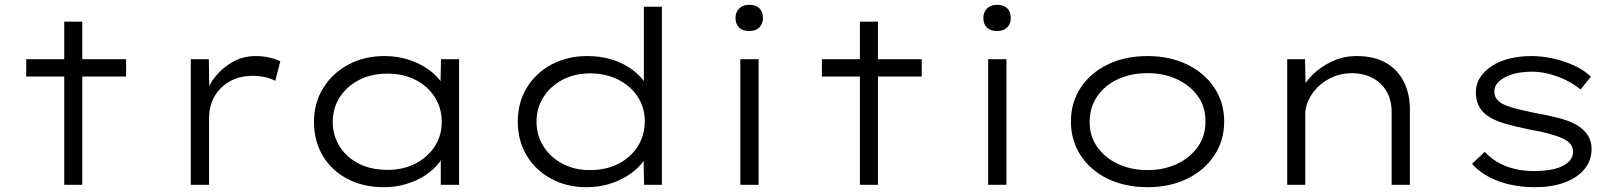

<svg xmlns="http://www.w3.org/2000/svg" viewBox="-20 -768 6730 798"><path d="M247 0V-678H322V0ZM89 -450V-522H504V-450Z M773 0V-522H848L850 -366L832 -371Q847 -417 878.5 -454Q910 -491 951.5 -513Q993 -535 1042 -535Q1072 -535 1099 -529Q1126 -523 1145 -513L1124 -432Q1104 -443 1078.5 -448Q1053 -453 1032 -453Q988 -453 954 -439Q920 -425 896 -400Q872 -375 860.5 -344Q849 -313 849 -281V0Z M1576 10Q1489 10 1423 -25Q1357 -60 1321 -121.5Q1285 -183 1285 -261Q1285 -341 1323.5 -402.5Q1362 -464 1428 -499.5Q1494 -535 1578 -535Q1631 -535 1676.5 -520.5Q1722 -506 1756 -482.5Q1790 -459 1811 -431Q1832 -403 1836 -374L1810 -380L1813 -522H1888V0H1812V-141L1832 -150Q1828 -121 1805.5 -92Q1783 -63 1748.5 -40Q1714 -17 1669.5 -3.5Q1625 10 1576 10ZM1591 -62Q1656 -62 1706.5 -88Q1757 -114 1786.5 -159Q1816 -204 1816 -261Q1816 -319 1787 -364.5Q1758 -410 1707 -436Q1656 -462 1591 -462Q1524 -462 1473 -436Q1422 -410 1392.5 -364.5Q1363 -319 1363 -261Q1363 -205 1391.5 -159.5Q1420 -114 1471 -88Q1522 -62 1591 -62Z M2418 10Q2335 10 2270 -25.5Q2205 -61 2168.5 -122.5Q2132 -184 2132 -262Q2132 -342 2169.5 -403.5Q2207 -465 2272.5 -500Q2338 -535 2421 -535Q2471 -535 2514.5 -523Q2558 -511 2592.5 -489Q2627 -467 2649.5 -439.5Q2672 -412 2680 -379L2656 -387V-740H2731V0H2657L2654 -141L2674 -145Q2668 -113 2644.5 -85.5Q2621 -58 2586.5 -36.5Q2552 -15 2509 -2.5Q2466 10 2418 10ZM2432 -61Q2498 -61 2549.5 -87Q2601 -113 2630 -158.5Q2659 -204 2660 -263Q2660 -320 2631 -365Q2602 -410 2550.5 -436.5Q2499 -463 2433 -463Q2368 -463 2318 -436.5Q2268 -410 2239 -365Q2210 -320 2210 -263Q2210 -205 2239 -159.5Q2268 -114 2318 -87.5Q2368 -61 2432 -61Z M3057 0V-522H3133V0ZM3094 -639Q3067 -639 3052 -653.5Q3037 -668 3037 -693Q3037 -718 3052.5 -733Q3068 -748 3094 -748Q3122 -748 3136.5 -733.5Q3151 -719 3151 -693Q3151 -669 3136 -654Q3121 -639 3094 -639Z M3554 0V-678H3629V0ZM3396 -450V-522H3811V-450Z M4087 0V-522H4163V0ZM4124 -639Q4097 -639 4082 -653.5Q4067 -668 4067 -693Q4067 -718 4082.5 -733Q4098 -748 4124 -748Q4152 -748 4166.5 -733.5Q4181 -719 4181 -693Q4181 -669 4166 -654Q4151 -639 4124 -639Z M4750 10Q4656 10 4584 -25Q4512 -60 4471.5 -122Q4431 -184 4431 -263Q4431 -342 4471.5 -403.5Q4512 -465 4584 -500Q4656 -535 4750 -535Q4842 -535 4914 -500Q4986 -465 5027 -403.5Q5068 -342 5068 -263Q5068 -184 5027 -122Q4986 -60 4914 -25Q4842 10 4750 10ZM4750 -61Q4818 -61 4872.5 -87Q4927 -113 4959 -158.5Q4991 -204 4990 -263Q4991 -322 4959.5 -367Q4928 -412 4873 -438Q4818 -464 4750 -464Q4680 -464 4625.5 -438.5Q4571 -413 4540 -367Q4509 -321 4509 -263Q4508 -204 4539.5 -158.5Q4571 -113 4626 -87Q4681 -61 4750 -61Z M5330 0V-522H5404L5407 -387L5385 -386Q5401 -423 5434.5 -456.5Q5468 -490 5515.5 -512.5Q5563 -535 5619 -535Q5691 -535 5740 -507Q5789 -479 5814.5 -428.5Q5840 -378 5840 -311V0H5764V-301Q5764 -352 5743 -388Q5722 -424 5685.5 -443.5Q5649 -463 5601 -464Q5558 -464 5522 -449Q5486 -434 5460 -409Q5434 -384 5419.5 -354Q5405 -324 5405 -293V0H5368Q5355 0 5345.5 0Q5336 0 5330 0Z M6360 10Q6276 10 6208 -15Q6140 -40 6098 -87L6151 -137Q6188 -97 6240.5 -77Q6293 -57 6355 -57Q6386 -57 6415.5 -61Q6445 -65 6468 -75Q6491 -85 6504.5 -100.5Q6518 -116 6518 -138Q6518 -174 6472 -194Q6449 -204 6416 -213Q6383 -222 6340 -229Q6277 -242 6231 -255.5Q6185 -269 6157 -291Q6136 -307 6125 -330.5Q6114 -354 6114 -384Q6114 -418 6131 -445Q6148 -472 6179.5 -493Q6211 -514 6253.5 -524.5Q6296 -535 6345 -535Q6388 -535 6434 -525Q6480 -515 6522 -496Q6564 -477 6592 -449L6549 -396Q6523 -418 6489.5 -434.5Q6456 -451 6419.5 -460.5Q6383 -470 6347 -470Q6318 -470 6290 -465Q6262 -460 6239.5 -449Q6217 -438 6204 -423Q6191 -408 6191 -388Q6191 -372 6198 -360.5Q6205 -349 6220 -339Q6241 -327 6277 -317.5Q6313 -308 6362 -298Q6415 -289 6458.5 -277.5Q6502 -266 6533 -249Q6563 -230 6579 -206Q6595 -182 6595 -149Q6595 -100 6564.5 -64Q6534 -28 6481.5 -9Q6429 10 6360 10Z"/></svg>

Font: Lexend Mega Light
Style: Regular
Weight: 300
Version: Version 1.007